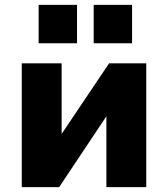

<svg xmlns="http://www.w3.org/2000/svg" viewBox="-20 -765 688 785"><path d="M69 0V-506H232V-201H221L426 -506H578V0H415V-306H426L222 0ZM363 -588V-745H520V-588ZM138 -588V-745H295V-588Z"/></svg>

Font: Nunito Sans 7pt SemiCondensed Black
Style: Regular
Weight: 900
Width: 4
Designer: Vernon Adams
Foundry: Vernon Adams
Version: Version 3.101;gftools[0.9.27]